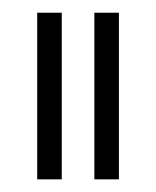

<svg xmlns="http://www.w3.org/2000/svg" viewBox="-20 -739 248 305"><path d="M39.1 -454.1V-718.8H78.1V-454.1ZM129.9 -454.1V-718.8H168.9V-454.1Z"/></svg>

Font: Post No Bills Colombo Light
Style: Regular
Weight: 300
Designer: Kosala Senevirathne, Siva Puranthara, Lasantha Premarathna, Tharique Azeez
Foundry: Mooniak
Version: Version 1.220 ; ttfautohint (v1.6)